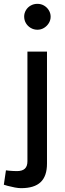

<svg xmlns="http://www.w3.org/2000/svg" viewBox="-67 -772 340 1001"><path d="M43 209Q29 209 10.5 205.5Q-8 202 -27 197L-47 191L-36 116L-19 118Q-9 119 2 119.5Q13 120 22 120Q49 120 62.5 107.5Q76 95 76 69V-503H178V81Q178 146 145 177.5Q112 209 43 209ZM128 -617Q109 -617 93 -626.5Q77 -636 68 -651.5Q59 -667 59 -686Q59 -703 68 -718.5Q77 -734 93 -743Q109 -752 128 -752Q147 -752 162.5 -743Q178 -734 187.5 -718.5Q197 -703 197 -685Q197 -667 187.5 -651.5Q178 -636 162.5 -626.5Q147 -617 128 -617Z"/></svg>

Font: REM
Style: Regular
Weight: 400
Designer: Octavio Pardo
Foundry: Ashler Design
Version: Version 1.005;gftools[0.9.28]